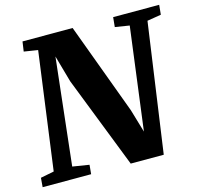

<svg xmlns="http://www.w3.org/2000/svg" viewBox="-112 -860 1027 977"><g transform="rotate(-15 401.5 -371.5)"><path d="M-5 0 -1 -48.5 70 -62.5 153.5 -680 80.5 -691.5 88 -743H352L530 -262L566 -140L636 -680L560.5 -692L565.5 -743H808L803 -692L729.5 -680L633 0H459L270 -484L230 -625.5L167.5 -62.5L255 -48.5L250.5 0Z"/></g></svg>

Font: Merriweather 28pt Black
Style: Italic
Weight: 900
Italic angle: -7.8°
Version: Version 2.101